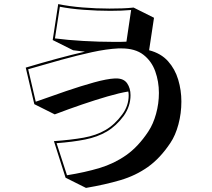

<svg xmlns="http://www.w3.org/2000/svg" viewBox="-20 -810 1040 940"><path d="M244 -119Q328 -125 389.5 -136Q451 -147 496.5 -173.5Q542 -200 578 -249Q610 -292 610 -343Q610 -348 609.5 -353Q609 -358 608 -362Q565 -355 506.5 -338Q448 -321 382 -298.5Q316 -276 248 -250L148 -300L106 -479Q183 -502 256.5 -522Q330 -542 396 -557L338 -564L238 -614L265 -790Q318 -779 384.5 -773.5Q451 -768 516 -768Q548 -768 577.5 -769Q607 -770 634 -773L734 -723L710 -564Q768 -549 802.5 -510.5Q837 -472 852.5 -420Q868 -368 868 -313Q868 -255 853.5 -201Q839 -147 814 -110Q764 -35 704 7.5Q644 50 569.5 72Q495 94 401 110L301 60ZM622 -761Q600 -759 574 -758Q548 -757 520 -757Q456 -757 389.5 -762Q323 -767 273 -777L249 -622Q309 -614 387.5 -609.5Q466 -605 536 -605Q553 -605 569 -605Q585 -605 599 -606ZM308 48Q396 34 467.5 12.5Q539 -9 598 -50.5Q657 -92 706 -166Q730 -202 744 -252.5Q758 -303 758 -355Q758 -411 740 -461Q722 -511 682 -542Q642 -573 575 -573H559Q501 -570 430 -554.5Q359 -539 279.5 -517Q200 -495 118 -471L155 -312Q230 -339 303.5 -364Q377 -389 440 -406.5Q503 -424 543 -426H549Q586 -426 602.5 -402Q619 -378 619 -344Q619 -290 586 -243Q549 -193 503 -166Q457 -139 397 -127Q337 -115 257 -109Z"/></svg>

Font: Rampart One
Style: Regular
Weight: 400
Designer: Fontworks Inc.
Foundry: Fontworks Inc.
Version: Version 1.100